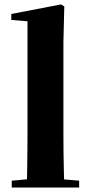

<svg xmlns="http://www.w3.org/2000/svg" viewBox="-20 -846 406 866"><path d="M33 0V-31L142 -41H221L337 -31V0ZM101 0Q102 -37 102.5 -77.5Q103 -118 103.5 -159Q104 -200 104 -238V-750L31 -756V-783L255 -826L270 -817L266 -656V-238Q266 -200 266.5 -159Q267 -118 268 -77.5Q269 -37 270 0Z"/></svg>

Font: Noto Serif JP Black
Style: Regular
Weight: 900
Designer: Ryoko NISHIZUKA 西塚涼子 (kana & ideographs); Frank Grießhammer (Latin, Greek & Cyrillic); Wenlong ZHANG 张文龙 (bopomofo); San
Foundry: Adobe
Version: Version 2.003-H1;hotconv 1.1.1;makeotfexe 2.6.0